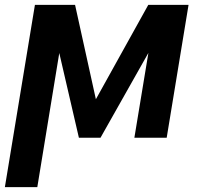

<svg xmlns="http://www.w3.org/2000/svg" viewBox="-39 -566 808 789"><path d="M355 -158.2 570.3 -545.9H735.8L646 0H513.2L570.8 -348.6L374 0H285.2L204.6 -348.1L114.3 203.1H-19L104.5 -545.9H269.5Z"/></svg>

Font: Inter Semi Bold
Style: Italic
Weight: 600
Italic angle: -9.39999°
Designer: Rasmus Andersson
Foundry: rsms
Version: Version 4.000;git-3c8e0fc